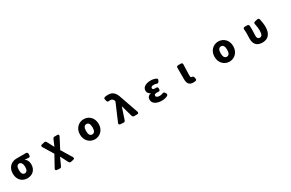

<svg xmlns="http://www.w3.org/2000/svg" viewBox="252 -2732 7495 4942"><g transform="rotate(-30 4000.0 -260.5)"><path d="M311 54C465 54 574 -47 574 -209C574 -293 542 -360 487 -392V-397C527 -396 559 -393 594 -389C628 -385 647 -403 647 -436V-479C647 -511 629 -529 597 -529H319C176 -529 40 -434 40 -238C40 -49 161 54 311 54ZM222 -238C222 -344 257 -385 313 -385C372 -385 405 -315 405 -228C405 -140 371 -90 313 -90C256 -90 222 -143 222 -238Z M1074 247 1151 252C1180 254 1198 243 1210 216L1311 -8H1315L1430 216C1443 242 1464 252 1493 246L1567 230C1603 222 1613 197 1594 166L1400 -154L1564 -470C1582 -504 1567 -529 1528 -529H1452C1424 -529 1405 -518 1394 -491L1315 -305H1311L1205 -504C1191 -531 1170 -540 1141 -533L1067 -517C1032 -509 1020 -484 1039 -452L1224 -149L1040 185C1022 219 1036 244 1074 247Z M2318 54C2463 54 2596 -56 2596 -245C2596 -433 2463 -543 2318 -543C2173 -543 2040 -433 2040 -245C2040 -56 2173 54 2318 54ZM2222 -245C2222 -339 2251 -399 2318 -399C2385 -399 2414 -339 2414 -245C2414 -150 2385 -90 2318 -90C2251 -90 2222 -150 2222 -245Z M3076 44 3163 50C3192 52 3212 39 3221 11L3335 -332H3340L3433 -2C3441 26 3460 40 3489 40H3576C3612 40 3629 17 3617 -17L3436 -535C3387 -702 3312 -773 3178 -773C3135 -773 3106 -770 3082 -764C3051 -756 3041 -733 3049 -702L3062 -654C3071 -623 3091 -616 3123 -621C3133 -623 3144 -624 3157 -624C3202 -624 3245 -597 3256 -545L3259 -530L3039 -16C3025 18 3039 41 3076 44Z M4309 54C4363 54 4415 46 4469 19C4504 1 4511 -27 4494 -54L4476 -83C4459 -110 4437 -112 4407 -99C4378 -87 4349 -82 4327 -82C4253 -82 4214 -103 4214 -141C4214 -179 4238 -192 4293 -192C4309 -192 4325 -191 4342 -190C4374 -188 4392 -206 4392 -239V-261C4392 -294 4374 -311 4340 -310C4330 -309 4320 -309 4311 -309C4263 -309 4237 -323 4237 -354C4237 -386 4270 -407 4321 -407C4348 -407 4375 -402 4401 -393C4431 -381 4452 -386 4468 -413L4484 -441C4500 -470 4495 -495 4465 -509C4417 -531 4362 -543 4311 -543C4181 -543 4063 -493 4063 -379C4063 -334 4091 -280 4149 -261V-256C4081 -239 4040 -199 4040 -123C4040 -5 4162 54 4309 54Z M5241 54C5273 54 5296 50 5315 45C5335 39 5342 20 5337 -11L5331 -47C5326 -79 5288 -90 5288 -90C5255 -90 5239 -101 5239 -139C5239 -218 5245 -357 5250 -478C5251 -511 5234 -529 5201 -529H5122C5090 -529 5072 -511 5072 -479V-145C5072 -26 5109 54 5241 54Z M6318 54C6463 54 6596 -56 6596 -245C6596 -433 6463 -543 6318 -543C6173 -543 6040 -433 6040 -245C6040 -56 6173 54 6318 54ZM6222 -245C6222 -339 6251 -399 6318 -399C6385 -399 6414 -339 6414 -245C6414 -150 6385 -90 6318 -90C6251 -90 6222 -150 6222 -245Z M7299 54C7474 54 7564 -66 7564 -260C7564 -338 7552 -418 7534 -495C7527 -527 7505 -539 7474 -532L7399 -516C7367 -509 7355 -488 7362 -455C7380 -376 7387 -311 7387 -252C7387 -139 7357 -90 7299 -90C7256 -90 7222 -121 7222 -176C7222 -252 7229 -343 7229 -387C7229 -422 7228 -454 7225 -484C7222 -514 7202 -529 7172 -529H7100C7066 -529 7050 -510 7053 -476C7058 -429 7059 -384 7059 -352C7059 -298 7055 -245 7055 -191C7055 -50 7125 54 7299 54Z"/></g></svg>

Font: コーポレート・ロゴ（ラウンド）ver3 Bold
Style: Regular
Weight: 700
Designer: [KANA_main] LOGOTYPE.JP [Source Han Sans] Ryoko NISHIZUKA 西塚涼子 (kana, bopomofo & ideographs); Paul D. Hunt (Latin, Greek
Version: Version 12.001;FEAKit 1.0